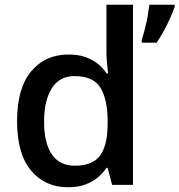

<svg xmlns="http://www.w3.org/2000/svg" viewBox="-20 -780 757 810"><path d="M267 10Q170 10 111 -60.5Q52 -131 52 -269Q52 -408 111.5 -479Q171 -550 269 -550Q310 -550 340 -539.5Q370 -529 392.5 -511Q415 -493 430 -470H436Q434 -485 431.5 -513Q429 -541 429 -561V-760H541V0H453L434 -72H429Q414 -49 391.5 -30.5Q369 -12 338.5 -1Q308 10 267 10ZM295 -81Q371 -81 402 -123.5Q433 -166 434 -252V-268Q434 -360 404 -409.5Q374 -459 294 -459Q231 -459 198.5 -407.5Q166 -356 166 -267Q166 -177 198.5 -129Q231 -81 295 -81ZM717 -751Q710 -731 698.5 -705Q687 -679 672 -651.5Q657 -624 641 -600H578V-612Q583 -627 588 -645.5Q593 -664 597.5 -684.5Q602 -705 605 -724.5Q608 -744 610 -760H717Z"/></svg>

Font: Noto Sans Oriya Medium
Style: Regular
Weight: 500
Version: Version 2.003